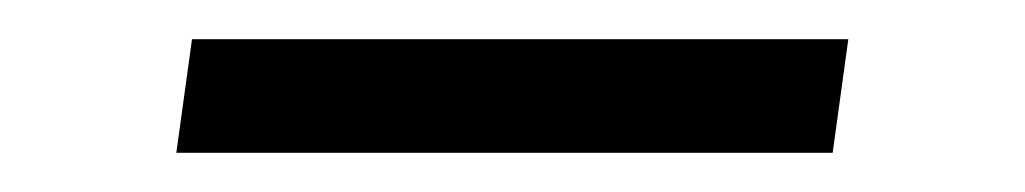

<svg xmlns="http://www.w3.org/2000/svg" viewBox="-20 -315 523 98"><path d="M70 -237H405L413 -295H78Z"/></svg>

Font: Mluvka Light
Style: Italic
Weight: 300
Italic angle: -8°
Designer: Modified by Jiří Krblich, Original typeface by Gumpita Rahayu
Foundry: Gumpita Rahayu & Jiří Krblich
Version: Version 2.000;Glyphs 3.1.1 (3134)